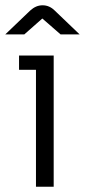

<svg xmlns="http://www.w3.org/2000/svg" viewBox="-45 -706 321 726"><path d="M91 0V-442H27V-496H158V0ZM-25 -576 69 -666Q80 -676 91.5 -681Q103 -686 116 -686Q129 -686 140.5 -681Q152 -676 162 -666L256 -576H184L115 -636L47 -576Z"/></svg>

Font: Atkinson Hyperlegible Next Light
Style: Regular
Weight: 300
Designer: Elliott Scott, Megan Eiswerth, Linus Boman, Theodore Petrosky, Letters from Sweden
Foundry: Applied Design Works, Letters from Sweden
Version: Version 2.001